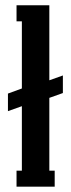

<svg xmlns="http://www.w3.org/2000/svg" viewBox="-20 -700 266 720"><path d="M215.8 -417V-351.1L165 -333V-60.1H185.1V0H42V-60.1H62V-301.8L9.8 -283.2V-349.1L62 -368.2V-620.1H42V-680.2H165V-398.9Z"/></svg>

Font: Margherita Bold
Style: Regular
Weight: 700
Designer: James Puckett
Foundry: Dunwich Type Founders
Version: Version 1.008;hotconv 1.0.109;makeotfexe 2.5.65596